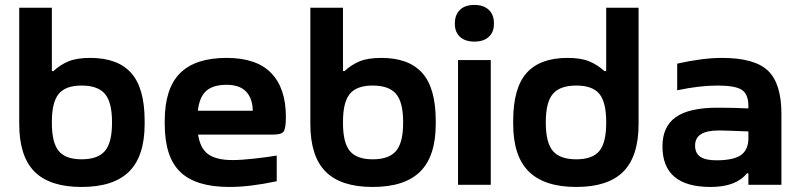

<svg xmlns="http://www.w3.org/2000/svg" viewBox="-20 -741 3199 770"><path d="M560.1 -244.1Q560.1 -114.7 497.8 -53Q435.5 8.8 307.1 8.8Q179.7 8.8 118.4 -52.7Q57.1 -114.3 57.1 -244.1V-710H188V-456.1H194.8Q220.2 -480.5 253.7 -494.6Q287.1 -508.8 341.8 -508.8Q451.7 -508.8 505.9 -448.5Q560.1 -388.2 560.1 -255.9ZM188 -248Q188 -168.5 215.6 -135.3Q243.2 -102.1 307.1 -102.1Q372.1 -102.1 400.6 -135.3Q429.2 -168.5 429.2 -248V-252Q429.2 -331.5 400.6 -364.7Q372.1 -397.9 307.1 -397.9Q243.2 -397.9 215.6 -364.7Q188 -331.5 188 -252Z M1126.5 -272.9Q1126.5 -225.6 1117.4 -213.4Q1108.4 -201.2 1075.7 -201.2H774.4Q782.7 -146 814.9 -122.6Q847.2 -99.1 912.6 -99.1Q947.3 -99.1 1000.5 -105Q1053.7 -110.8 1089.8 -117.2V-14.2Q982.4 8.8 900.4 8.8Q765.6 8.8 703.1 -51.3Q640.6 -111.3 640.6 -244.1V-255.9Q640.6 -385.7 701.9 -447.3Q763.2 -508.8 888.7 -508.8Q1008.8 -508.8 1067.6 -448Q1126.5 -387.2 1126.5 -272.9ZM773.4 -296.9H993.7Q992.7 -347.2 966.6 -374Q940.4 -400.9 888.7 -400.9Q834.5 -400.9 807.1 -376.5Q779.8 -352.1 773.4 -296.9Z M1727.5 -244.1Q1727.5 -114.7 1665.3 -53Q1603 8.8 1474.6 8.8Q1347.2 8.8 1285.9 -52.7Q1224.6 -114.3 1224.6 -244.1V-710H1355.5V-456.1H1362.3Q1387.7 -480.5 1421.1 -494.6Q1454.6 -508.8 1509.3 -508.8Q1619.1 -508.8 1673.3 -448.5Q1727.5 -388.2 1727.5 -255.9ZM1355.5 -248Q1355.5 -168.5 1383.1 -135.3Q1410.6 -102.1 1474.6 -102.1Q1539.6 -102.1 1568.1 -135.3Q1596.7 -168.5 1596.7 -248V-252Q1596.7 -331.5 1568.1 -364.7Q1539.6 -397.9 1474.6 -397.9Q1410.6 -397.9 1383.1 -364.7Q1355.5 -331.5 1355.5 -252Z M1816.9 -500H1948.2V0H1816.9ZM1804.2 -645V-647.9Q1804.2 -681.6 1824.5 -701.4Q1844.7 -721.2 1882.3 -721.2Q1919.4 -721.2 1940.2 -701.7Q1960.9 -682.1 1960.9 -647.9V-645Q1960.9 -612.3 1940.4 -593.3Q1919.9 -574.2 1882.3 -574.2Q1845.2 -574.2 1824.7 -593.3Q1804.2 -612.3 1804.2 -645Z M2038.1 -255.9Q2038.1 -388.2 2092 -448.5Q2146 -508.8 2255.9 -508.8Q2310.1 -508.8 2343.3 -494.9Q2376.5 -481 2403.8 -456.1H2411.1V-710H2541V-244.1Q2541 -114.3 2479.7 -52.7Q2418.5 8.8 2291 8.8Q2163.6 8.8 2100.8 -53Q2038.1 -114.7 2038.1 -244.1ZM2168.9 -248Q2168.9 -168.5 2197.5 -135.3Q2226.1 -102.1 2291 -102.1Q2356 -102.1 2383.5 -135.3Q2411.1 -168.5 2411.1 -248V-252Q2411.1 -331.5 2383.5 -364.7Q2356 -397.9 2291 -397.9Q2226.1 -397.9 2197.5 -364.7Q2168.9 -331.5 2168.9 -252Z M2875.5 -508.8Q3006.3 -508.8 3060.1 -457.3Q3113.8 -405.8 3113.8 -284.2V0H2981.4V-45.9H2975.6Q2931.6 8.8 2829.6 8.8Q2636.7 8.8 2636.7 -153.8Q2636.7 -233.4 2690.2 -271.2Q2743.7 -309.1 2857.4 -309.1Q2922.4 -309.1 2981.4 -306.2V-315.9Q2981.4 -362.8 2955.3 -380.4Q2929.2 -397.9 2857.4 -397.9Q2785.2 -397.9 2695.8 -378.9V-485.8Q2798.8 -508.8 2875.5 -508.8ZM2852.5 -98.1Q2922.4 -98.1 2951.9 -119.4Q2981.4 -140.6 2981.4 -187V-213.9Q2883.8 -217.8 2864.7 -217.8Q2814.9 -217.8 2791.3 -202.9Q2767.6 -188 2767.6 -157.2Q2767.6 -126.5 2788.6 -112.3Q2809.6 -98.1 2852.5 -98.1Z"/></svg>

Font: LT Wave Text Bold
Style: Regular
Weight: 700
Designer: Daniel Lyons
Version: Version 2.5 (Glyphs App)